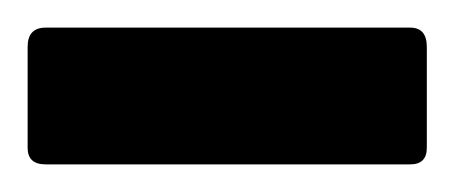

<svg xmlns="http://www.w3.org/2000/svg" viewBox="-20 -546 329 139"><path d="M13 -427Q0 -427 0 -439V-512Q0 -526 13 -526H277Q289 -526 289 -512V-439Q289 -427 277 -427Z"/></svg>

Font: Zain Black
Style: Regular
Weight: 900
Designer: Zain,Boutros
Foundry: Mobile Telecommunications Company (Zain), 2024
Version: Version 1.50; ttfautohint (v1.8.4)